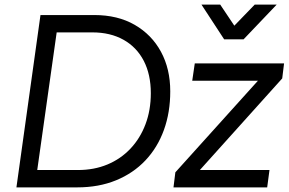

<svg xmlns="http://www.w3.org/2000/svg" viewBox="-20 -810 1248 830"><path d="M51 0 155 -745H387Q489 -745 562.5 -702.5Q636 -660 676 -586Q716 -512 716 -415Q716 -324 688.5 -248Q661 -172 608.5 -116.5Q556 -61 481.5 -30.5Q407 0 314 0ZM141 -75H317Q387 -75 444.5 -99Q502 -123 544 -167.5Q586 -212 609 -273Q632 -334 632 -407Q632 -488 601.5 -547Q571 -606 514 -638Q457 -670 379 -670H225ZM730 0 738 -65 1095 -461H811L822 -536H1208L1200 -471L844 -75H1145L1135 0ZM949 -640 851 -790H932L993 -699L1081 -790H1176L1033 -640Z"/></svg>

Font: Kosmopol Plus Jakarta Sans Italic It
Style: Regular
Weight: 400
Italic angle: -8.04999°
Designer: Gumpita Rahayu
Foundry: Tokotype
Version: Version 2.006